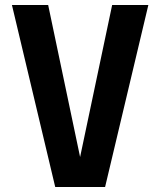

<svg xmlns="http://www.w3.org/2000/svg" viewBox="-20 -749 642 769"><path d="M27.8 -729H172.9L300.8 -120.1L429.2 -729H574.2L400.9 0H201.2Z"/></svg>

Font: Hack
Style: Bold
Weight: 700
Monospace: yes
Designer: Christopher Simpkins
Foundry: Christopher Simpkins
Version: Version 2.017